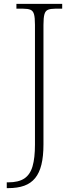

<svg xmlns="http://www.w3.org/2000/svg" viewBox="-20 -734 386 994"><path d="M15 240V210H23Q76 210 106 190Q136 170 148.5 127Q161 84 161 15V-606Q161 -643 156 -660.5Q151 -678 137.5 -683.5Q124 -689 100 -689H65V-714H302V-689H266Q242 -689 228.5 -683.5Q215 -678 210 -660Q205 -642 205 -605V14Q205 75 194.5 118Q184 161 162 188Q140 215 105.5 227.5Q71 240 21 240Z"/></svg>

Font: Noto Serif Khmer ExtraLight
Style: Regular
Weight: 250
Version: Version 2.003